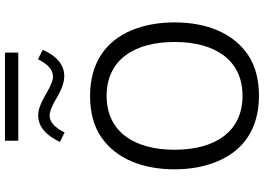

<svg xmlns="http://www.w3.org/2000/svg" viewBox="-166 -902 1073 781"><g transform="rotate(-90 370.5 -511.5)"><path d="M188.5 -1027.8V-973.6H546.9V-1027.8ZM222.2 -785.2C242.2 -825.7 265.1 -846.2 290.5 -846.2C306.2 -846.2 329.1 -837.4 359.4 -819.3C398.9 -795.9 426.8 -786.6 451.7 -786.6C496.6 -786.6 532.2 -815.9 558.6 -874L520 -893.6C500 -853 476.6 -832.5 450.2 -832.5C434.1 -832.5 415 -839.8 380.4 -859.9C339.8 -883.8 314.5 -892.6 291.5 -892.6C247.6 -892.6 211.4 -863.3 183.6 -804.2ZM371.1 -681.6C303.2 -681.6 247.6 -666.5 203.1 -636.2C114.7 -575.7 72.3 -467.3 72.3 -337.9C72.3 -272.9 83 -214.8 105 -163.1C147.9 -59.6 235.8 5.4 371.1 5.4C439 5.4 494.6 -9.8 539.1 -40C627 -100.6 669.9 -208.5 669.9 -337.9C669.9 -402.8 659.2 -460.9 637.7 -513.2C594.2 -616.7 506.3 -681.6 371.1 -681.6ZM371.1 -614.3C518.6 -614.3 590.3 -500.5 590.3 -337.9C590.3 -175.8 518.6 -61.5 371.1 -61.5C223.6 -61.5 151.9 -175.3 151.9 -337.9C151.9 -500.5 224.1 -614.3 371.1 -614.3Z"/></g></svg>

Font: Estedad Regular
Style: Regular
Weight: 400
Designer: Amin Abedi
Version: Version 7.3